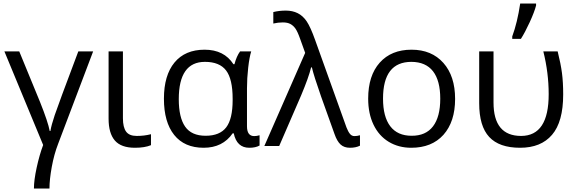

<svg xmlns="http://www.w3.org/2000/svg" viewBox="-20 -826 3259 1086"><path d="M259.8 240.2H171.9Q171.9 193.4 187.5 121.6Q203.1 49.8 224.1 -5.9L4.9 -535.2H88.9L206.1 -250Q252 -135.3 261.2 -85H265.1Q270.5 -118.2 289.6 -175Q308.6 -231.9 422.9 -535.2H506.8L309.1 -13.2Q285.6 47.4 272.7 118.7Q259.8 189.9 259.8 240.2Z M594.2 -154.8V-535.2H675.3V-157.2Q675.3 -106.4 693.1 -81.8Q710.9 -57.1 753.4 -57.1Q795.9 -57.1 834 -66.9V-4.9Q798.8 9.8 743.2 9.8Q665 9.8 629.6 -31.2Q594.2 -72.3 594.2 -154.8Z M1300.3 -462.9H1306.2Q1317.9 -507.8 1337.9 -535.2H1400.9Q1390.6 -502.9 1383.8 -442.9Q1377 -382.8 1377 -326.2V-111.8Q1377 -56.2 1418 -56.2Q1432.1 -56.2 1448.2 -61V-2.9Q1425.8 9.8 1390.1 9.8Q1319.3 9.8 1302.2 -71.8H1295.9Q1239.7 9.8 1131.8 9.8Q1023.4 9.8 965.3 -62.7Q907.2 -135.3 907.2 -267.6Q907.2 -399.9 967 -472.4Q1026.9 -544.9 1137.2 -544.9Q1247.6 -544.9 1300.3 -462.9ZM1295.9 -259.8V-267.1Q1295.9 -378.9 1258.8 -427.5Q1221.7 -476.1 1139.2 -476.1Q991.2 -476.1 991.2 -265.1Q991.2 -161.6 1027.1 -109.9Q1063 -58.1 1143.1 -58.1Q1223.1 -58.1 1259.5 -105.7Q1295.9 -153.3 1295.9 -259.8Z M1525.9 -692.9V-757.8Q1559.1 -766.1 1596.7 -766.1Q1634.3 -766.1 1663.8 -751.5Q1693.4 -736.8 1714.8 -705.1Q1736.3 -673.3 1762.7 -599.1L1939.9 -105Q1949.2 -81.1 1959.5 -68.6Q1969.7 -56.2 1984.9 -56.2Q2000 -56.2 2016.1 -61V-2Q1992.7 9.8 1959.5 9.8Q1926.3 9.8 1906.2 -8.8Q1886.2 -27.3 1872.1 -67.9L1795.9 -280.8Q1754.9 -397.9 1744.1 -444.8H1739.7Q1726.1 -388.2 1683.1 -286.1L1559.1 0H1475.1L1706.1 -526.9L1677.7 -606Q1663.1 -647.5 1650.9 -664.6Q1638.7 -681.6 1622.3 -690.4Q1606 -699.2 1579.6 -699.2Q1553.2 -699.2 1525.9 -692.9Z M2307.1 -476.1Q2146.5 -476.1 2146.5 -268.1Q2146.5 -165.5 2187.5 -111.8Q2228.5 -58.1 2308.1 -58.1Q2388.2 -57.6 2429.2 -111.3Q2470.2 -165 2470.2 -267.6Q2470.2 -370.1 2429.2 -422.9Q2388.2 -475.6 2307.1 -476.1ZM2488.3 -63.5Q2422.4 9.8 2306.2 9.8Q2234.4 9.8 2178.7 -23.9Q2123 -57.6 2092.8 -120.6Q2062.5 -183.6 2062.5 -268.1Q2062.5 -398.4 2127.9 -471.7Q2193.4 -544.9 2307.6 -544.9Q2421.4 -544.9 2487.8 -470.2Q2554.2 -395.5 2554.2 -266.6Q2554.2 -137.7 2488.3 -63.5Z M2771.5 -246.1Q2771.5 -57.1 2927.7 -57.1Q3084 -57.6 3083.5 -293.9Q3083.5 -414.1 3053.2 -535.2H3134.3Q3151.9 -464.8 3158.7 -412.6Q3165.5 -360.4 3165.5 -292Q3165.5 -136.7 3102.5 -63.5Q3040 9.8 2921.9 9.8Q2803.7 9.8 2747.1 -51.3Q2690.4 -112.3 2690.4 -242.2V-535.2H2771.5ZM3012.2 -806.2V-794.9Q3002.9 -758.8 2976.6 -701.2Q2950.2 -643.6 2926.3 -606H2877.4V-620.1Q2906.2 -697.8 2922.4 -806.2Z"/></svg>

Font: OpenSans
Style: Regular
Weight: 400
Foundry: Ascender Corporation
Version: Version 1.10